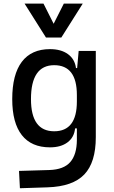

<svg xmlns="http://www.w3.org/2000/svg" viewBox="-20 -796 626 1050"><path d="M88.9 233.4 84 138.7 250 133.8Q328.6 131.3 364.3 90.3Q399.9 49.3 400.4 -30.3V-93.8H390.6Q385.7 -44.9 349.4 -17.6Q313 9.8 253.4 9.8Q151.9 9.8 99.4 -57.1Q46.9 -124 46.9 -253.9Q46.9 -388.7 99.4 -458Q151.9 -527.3 253.4 -527.3Q314 -527.3 351.6 -500Q389.2 -472.7 395.5 -423.8H401.9L410.2 -517.6H503.9V-45.9Q503.9 92.3 440.9 158.2Q377.9 224.1 240.2 228.5ZM400.4 -276.4Q400.4 -439.5 276.4 -439.5Q149.4 -439.5 149.4 -253.9Q149.4 -78.1 276.4 -78.1Q400.4 -78.1 400.4 -241.2ZM231.4 -590.8 114.3 -776.4H217.8L273.4 -666L329.1 -776.4H432.6L315.4 -590.8Z"/></svg>

Font: CaskaydiaCove NFP
Style: Regular
Weight: 400
Designer: Aaron Bell
Foundry: Saja Typeworks
Version: Version 2111.001; VTT 6.35;Nerd Fonts 3.1.1